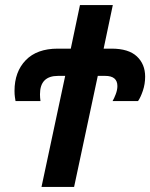

<svg xmlns="http://www.w3.org/2000/svg" viewBox="-20 -734 590 754"><path d="M271 0 364 -436H393Q441 -436 441 -396Q441 -381 434.5 -364Q428 -347 422 -337H522Q532 -351 541 -377.5Q550 -404 550 -433Q550 -482 517.5 -512.5Q485 -543 418 -543H387L423 -714H294L258 -543H207Q125 -543 81 -497.5Q37 -452 37 -377Q37 -363 38.5 -353Q40 -343 41 -337H139Q137 -351 137 -364Q137 -436 208 -436H236L143 0Z"/></svg>

Font: Noto Sans UI SemiCondensed
Style: Bold Italic
Weight: 700
Width: 4
Designer: Monotype Design Team
Foundry: Monotype Imaging Inc.
Version: 1.001